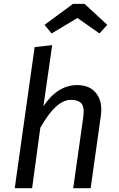

<svg xmlns="http://www.w3.org/2000/svg" viewBox="-20 -984 620 1004"><path d="M383.8 -539.1Q450.7 -539.1 484.4 -494.6Q518.1 -450.2 506.8 -375L454.1 0H362.8L415 -368.2Q422.9 -423.3 406 -442.6Q389.2 -461.9 350.1 -461.9Q272.9 -461.9 190.9 -315.9L147.9 0H57.1L161.1 -737.8L252.9 -748L207 -428.2Q280.8 -539.1 383.8 -539.1ZM384.8 -890.1 250 -809.1 212.9 -854 361.8 -963.9H421.9L541 -854L500 -809.1Z"/></svg>

Font: FiraSans-Italic
Style: Italic
Weight: 400
Italic angle: -8°
Designer: Carrois Corporate & Edenspiekermann AG
Foundry: Carrois Corporate GbR & Edenspiekermann AG
Version: Version 3.106;PS 003.106;hotconv 1.0.70;makeotf.lib2.5.58329